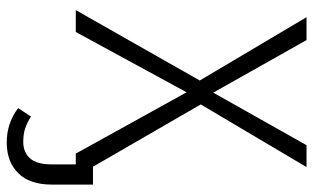

<svg xmlns="http://www.w3.org/2000/svg" viewBox="-200 -525 930 570"><g transform="rotate(90 265.0 -240.0)"><path d="M528 -51V71Q528 137 494 171Q460 205 403 205Q345 205 301 171L326 133Q343 144 360.5 150Q378 156 401 156Q432 156 450 136Q468 116 468 72V0H436L254 -329L75 0H10L219 -368L31 -685H99L255 -408L411 -685H476L290 -371L475 -51Z"/></g></svg>

Font: Fira Sans Light
Style: Regular
Weight: 300
Designer: bBox Type GmbH & Carrois Corporate GbR & Edenspiekermann AG
Foundry: bBox Type GmbH & Carrois Corporate GbR & Edenspiekermann AG
Version: Version 4.301